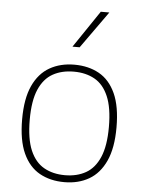

<svg xmlns="http://www.w3.org/2000/svg" viewBox="-56 -853 678 907"><g transform="rotate(5 283.0 -399.5)"><path d="M283 9Q216 9 165.5 -19.2Q115 -47.5 87 -109Q59 -170.5 59 -270Q59 -368 87.2 -429.2Q115.5 -490.5 166 -519.2Q216.5 -548 283 -548Q350 -548 400.2 -520Q450.5 -492 478.5 -430.8Q506.5 -369.5 506.5 -270Q506.5 -172 478.2 -110.5Q450 -49 399.8 -20Q349.5 9 283 9ZM283 -24Q340 -24 382 -47.8Q424 -71.5 447.2 -125.2Q470.5 -179 470.5 -269Q470.5 -360 447.2 -414Q424 -468 382 -491.5Q340 -515 283 -515Q226 -515 183.8 -491.5Q141.5 -468 118.2 -414.5Q95 -361 95 -271.5Q95 -180 118.2 -125.8Q141.5 -71.5 183.8 -47.8Q226 -24 283 -24ZM266 -632 385 -808H425.5L300 -632Z"/></g></svg>

Font: Encode Sans SemiExpanded SemiExpanded Thin
Style: Regular
Weight: 100
Width: 6
Designer: Multiple Designers
Foundry: Impallari Type
Version: Version 3.000; ttfautohint (v1.8.3) -l 8 -r 50 -G 200 -x 14 